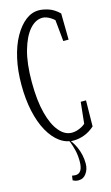

<svg xmlns="http://www.w3.org/2000/svg" viewBox="-166 -831 693 1196"><g transform="rotate(-15 180.5 -232.5)"><path d="M147 301.8Q148.9 292 150.9 272.9Q156.7 273.4 162.4 274.4Q168 275.4 173.3 275.4Q196.8 275.4 208.5 255.9Q220.2 236.3 220.2 198.7Q220.2 161.1 212.9 129.2Q205.6 97.2 191.9 61.5Q190.9 66.4 189.5 61Q157.7 54.7 130.4 34.7Q88.9 4.9 57.6 -51Q26.4 -106.9 9.5 -184.8Q-7.3 -262.7 -7.3 -355Q-7.3 -447.3 10.3 -524.4Q27.8 -601.6 59.6 -658Q91.3 -714.4 131.8 -745.6Q170.9 -775.9 216.8 -775.9Q242.7 -775.9 278.3 -764.6Q313.5 -753.4 347.2 -720.7Q348.1 -639.2 349.6 -551.3H315.4Q308.6 -623.5 301.8 -689.5Q291 -699.7 281.2 -705.6Q252 -725.1 226.6 -725.1Q181.2 -725.1 143.6 -681.6Q106 -638.2 82.8 -556.6Q59.6 -475.1 59.6 -355.5Q59.6 -235.8 81.1 -153.6Q102.5 -71.3 139.2 -28.8Q174.8 14.2 220.7 14.2Q250.5 14.2 284.2 -3.4Q295.4 -9.3 307.6 -19.5Q314.9 -84 322.3 -157.7H356.4Q355.5 -69.3 354 9.8Q322.8 37.6 287.8 50.8Q252.9 64 217.8 64Q213.9 64 200.7 63.5Q203.6 72.3 206.1 71.3Q219.2 90.8 229 112.3Q252.9 164.6 252.9 221.7Q252.9 258.8 233.4 285.2Q215.3 311.5 183.1 311.5Q169.9 311.5 161.1 308.1Q152.3 304.7 147 301.8Z"/></g></svg>

Font: Scarab Serif
Style: Condensed-Light
Weight: 300
Designer: John Roberts
Foundry: Scarab
Version: 1.0